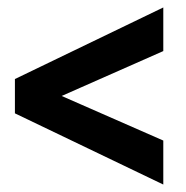

<svg xmlns="http://www.w3.org/2000/svg" viewBox="-20 -539 498 515"><path d="M20 -235V-327L418 -519V-402L92 -258V-305L418 -162V-44Z"/></svg>

Font: Gemunu Libre ExtraLight ExtraBold
Style: Regular
Weight: 800
Version: Version 1.100